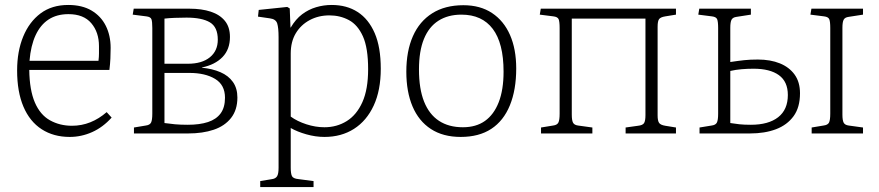

<svg xmlns="http://www.w3.org/2000/svg" viewBox="-20 -538 3544 774"><path d="M261 14Q196 14 148 -17Q100 -48 74.5 -108Q49 -168 49 -254Q49 -331 73.5 -390.5Q98 -450 143.5 -484Q189 -518 255 -518Q311 -518 349 -495.5Q387 -473 406.5 -434Q426 -395 426 -345Q426 -324 425 -302Q424 -280 421 -256H98Q99 -175 120.5 -125Q142 -75 181.5 -53Q221 -31 270 -31Q309 -31 344 -45Q379 -59 410 -86L430 -64Q395 -25 351.5 -5.5Q308 14 261 14ZM99 -293H377Q379 -309 379 -322Q379 -335 379 -352Q379 -408 348 -444.5Q317 -481 256 -481Q209 -481 176 -459.5Q143 -438 123.5 -396Q104 -354 99 -293Z M520 0V-24L568 -32Q584 -34 589 -44Q594 -54 594 -80V-425Q594 -451 590.5 -460.5Q587 -470 570 -472L515 -479L519 -503H744Q793 -503 829.5 -491Q866 -479 886.5 -454Q907 -429 907 -389Q907 -339 877 -308Q847 -277 794 -266V-265Q836 -261 868.5 -247Q901 -233 919 -207.5Q937 -182 937 -145Q937 -95 911.5 -62.5Q886 -30 841.5 -15Q797 0 738 0ZM737 -35Q785 -35 818.5 -46Q852 -57 869.5 -81Q887 -105 887 -144Q887 -196 847 -220Q807 -244 744 -244H643V-42Q664 -39 685.5 -37Q707 -35 737 -35ZM643 -281H737Q794 -281 826 -307Q858 -333 858 -378Q858 -429 826 -448Q794 -467 732 -467Q708 -467 683.5 -466Q659 -465 643 -463Z M1029 216V192L1077 184Q1091 182 1097 172.5Q1103 163 1103 138V-388Q1103 -426 1097.5 -443.5Q1092 -461 1068 -464L1020 -471L1023 -498L1138 -510L1148 -504L1151 -427H1152Q1172 -461 1198 -480.5Q1224 -500 1254.5 -509Q1285 -518 1317 -518Q1378 -518 1422 -489.5Q1466 -461 1490.5 -404.5Q1515 -348 1515 -261Q1515 -174 1486.5 -112.5Q1458 -51 1407 -18.5Q1356 14 1288 14Q1252 14 1215 3.5Q1178 -7 1152 -22V138Q1152 162 1157 172Q1162 182 1183 184L1244 192V216ZM1288 -25Q1338 -25 1378 -50Q1418 -75 1441 -126.5Q1464 -178 1464 -259Q1464 -345 1443 -391.5Q1422 -438 1386.5 -457Q1351 -476 1308 -476Q1264 -476 1228.5 -457Q1193 -438 1172.5 -404Q1152 -370 1152 -322V-68Q1178 -49 1215 -37Q1252 -25 1288 -25Z M1837 14Q1766 14 1717 -18Q1668 -50 1643 -109Q1618 -168 1618 -249Q1618 -332 1644.5 -392Q1671 -452 1722.5 -484.5Q1774 -517 1848 -517Q1916 -517 1963.5 -485.5Q2011 -454 2036 -397Q2061 -340 2061 -262Q2061 -176 2035.5 -113.5Q2010 -51 1960.5 -18.5Q1911 14 1837 14ZM1846 -25Q1899 -25 1935 -50.5Q1971 -76 1990.5 -126Q2010 -176 2010 -249Q2010 -307 1999 -350Q1988 -393 1966.5 -421.5Q1945 -450 1913.5 -464.5Q1882 -479 1840 -479Q1786 -479 1747.5 -454.5Q1709 -430 1689 -381Q1669 -332 1669 -258Q1669 -180 1689.5 -128.5Q1710 -77 1749.5 -51Q1789 -25 1846 -25Z M2161 0V-24L2210 -32Q2226 -34 2231 -44Q2236 -54 2236 -80V-425Q2236 -451 2232 -460.5Q2228 -470 2211 -472L2156 -479L2160 -503H2705V-479L2662 -472Q2643 -469 2637 -461Q2631 -453 2631 -430V-73Q2631 -51 2637 -42.5Q2643 -34 2662 -31L2705 -24V0H2502V-24L2552 -31Q2571 -33 2576.5 -42Q2582 -51 2582 -74V-463H2285V-76Q2285 -53 2290 -43.5Q2295 -34 2310 -32L2368 -24V0Z M2800 0V-24L2849 -32Q2865 -34 2870 -44Q2875 -54 2875 -80V-425Q2875 -451 2871 -460.5Q2867 -470 2850 -472L2795 -479L2799 -503H3007V-479L2949 -470Q2934 -468 2929 -458.5Q2924 -449 2924 -426V-288Q2957 -293 2980.5 -295.5Q3004 -298 3035 -298Q3086 -298 3124 -282.5Q3162 -267 3183.5 -237Q3205 -207 3205 -162Q3205 -105 3179 -69.5Q3153 -34 3108 -17Q3063 0 3003 0ZM3007 -35Q3078 -35 3117 -65.5Q3156 -96 3156 -155Q3156 -209 3120 -235Q3084 -261 3018 -261Q2993 -261 2969.5 -259Q2946 -257 2924 -252V-42Q2942 -39 2961 -37Q2980 -35 3007 -35ZM3252 0V-24L3300 -32Q3317 -34 3322 -44Q3327 -54 3327 -80V-425Q3327 -451 3323 -460.5Q3319 -470 3302 -472L3247 -479L3251 -503H3459V-479L3401 -470Q3386 -468 3381 -458.5Q3376 -449 3376 -426V-76Q3376 -53 3381 -43.5Q3386 -34 3401 -32L3459 -24V0Z"/></svg>

Font: Literata 18pt ExtraLight
Style: Regular
Weight: 250
Designer: Latin by Veronika Burian and Jose Scaglione. Greek by Irene Vlachou. Cyrillic by Vera Evstafieva.
Foundry: TypeTogether
Version: Version 3.103;gftools[0.9.29]